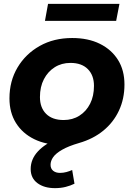

<svg xmlns="http://www.w3.org/2000/svg" viewBox="-20 -743 694 995"><path d="M265 232Q209 232 174 206Q139 180 139 133Q139 82 176.5 41.5Q214 1 283 -27L342 5Q331 6 320.5 7Q310 8 300 8Q218 8 157 -22Q96 -52 62.5 -106Q29 -160 29 -233Q29 -323 71 -393.5Q113 -464 186 -505Q259 -546 354 -546Q437 -546 497.5 -516Q558 -486 591.5 -432.5Q625 -379 625 -305Q625 -231 596.5 -170Q568 -109 515.5 -66Q463 -23 390 -2Q335 14 302 33Q269 52 255.5 71.5Q242 91 242 111Q242 131 255.5 142Q269 153 291 153Q308 153 324.5 148.5Q341 144 354 138L366 209Q346 219 320.5 225.5Q295 232 265 232ZM310 -121Q356 -121 391.5 -143.5Q427 -166 447 -205.5Q467 -245 467 -298Q467 -353 435 -385Q403 -417 345 -417Q299 -417 263.5 -394.5Q228 -372 207.5 -332.5Q187 -293 187 -240Q187 -185 219 -153Q251 -121 310 -121ZM213 -635 229 -723H599L582 -635Z"/></svg>

Font: Montserrat Thin
Style: Bold Italic
Weight: 700
Italic angle: -11.3°
Version: Version 9.000